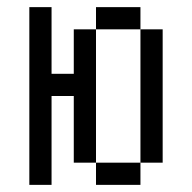

<svg xmlns="http://www.w3.org/2000/svg" viewBox="-20 -520 540 540"><path d="M62.5 -500Q62.5 -500 62.5 0H125Q125 0 125 -250H187.5V-62.5H250V0H375V-62.5H250Q250 -62.5 250 -437.5H187.5Q187.5 -437.5 187.5 -312.5H125V-500ZM375 -62.5H437.5Q437.5 -62.5 437.5 -437.5H375Q375 -437.5 375 -62.5ZM250 -437.5H375V-500H250Z"/></svg>

Font: BFUnifontExMono
Style: Regular
Weight: 500
Version: Version 15.0.06